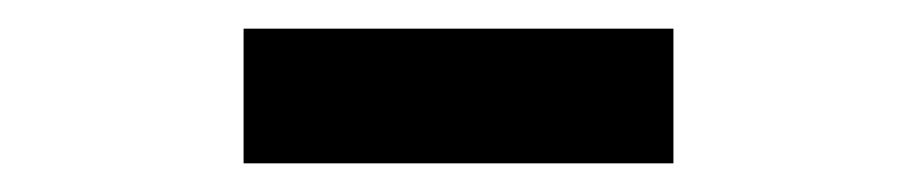

<svg xmlns="http://www.w3.org/2000/svg" viewBox="-20 -747 640 134"><path d="M450 -633H150V-727H450Z"/></svg>

Font: Iosevka Slab Heavy Extended
Style: Regular
Weight: 900
Width: 7
Monospace: yes
Designer: Belleve Invis
Foundry: Belleve Invis
Version: Version 11.1.0; ttfautohint (v1.8.3)